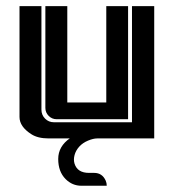

<svg xmlns="http://www.w3.org/2000/svg" viewBox="-20 -447 561 620"><path d="M206.5 -1H310.1L310.5 0Q310.5 0 293.9 0Q281.2 0 264.2 7.1Q247.1 14.2 235.8 26.6Q224.6 39.1 220.7 54Q216.8 68.8 220.7 81.5Q230 111.3 267.6 111.3H283.2Q283.7 111.3 284.2 111.3Q310.1 111.3 321.3 136.2Q324.7 144 324.7 152.8H242.7Q213.4 152.8 191.9 131.3Q168 107.4 168 66.4Q168 25.4 206.5 -1ZM126.5 -427.2H197.3V-116.2H323.2V-427.2H393.6V-62H163.1Q147.9 -62 137.2 -72.8Q126.5 -83.5 126.5 -98.6ZM43 -427.2H113.8V-92.8Q113.8 -75.7 125.5 -64Q137.2 -52.2 154.3 -52.2H406.2V-427.2H478V0H137.2Q102.1 0 81.1 -13.7Q43 -38.1 43 -69.3Z"/></svg>

Font: Ebtekar Inline 2
Style: Inline-2
Weight: 500
Designer: Arman Khorramak
Foundry: Arman Khorramak
Version: Version 2.000